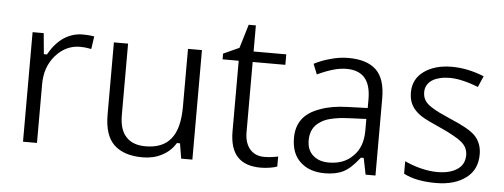

<svg xmlns="http://www.w3.org/2000/svg" viewBox="-46 -779 2384 909"><g transform="rotate(5 1145.5 -324.5)"><path d="M322.8 -544.9Q333 -544.9 342.8 -544.4Q352.5 -543.9 361.3 -543Q370.1 -542 378.4 -540.5L369.6 -480Q354.5 -482.9 341.6 -484.4Q328.6 -485.8 316.9 -485.8Q282.7 -485.8 253.4 -471.9Q224.1 -458 200.2 -430.7Q152.3 -376 152.3 -294.4V-14.6H85.9V-535.2H138.7L147.5 -442.9L147.9 -436H154.8H158.7H163.1L165 -439.9Q193.8 -490.7 234.4 -518.1Q254.9 -531.2 276.9 -538.1Q298.8 -544.9 322.8 -544.9Z M473.6 -520.5H541V-180.7Q541 -147 548.8 -121.1Q556.6 -95.2 572.8 -78.1Q604 -43.5 665.5 -43.5Q746.1 -43.5 785.2 -91.8Q825.7 -140.1 825.7 -246.6V-520.5H892.1V0H838.9L828.1 -65.4L827.1 -71.8H820.8H816.4H812.5L810.1 -68.4Q786.6 -30.8 746.1 -10.7Q707 9.8 656.2 9.8Q566.4 9.8 520 -34.7Q473.6 -78.6 473.6 -177.7Z M1161.1 -71.8Q1186 -42.5 1229.5 -42.5Q1240.7 -42.5 1251.2 -43.2Q1261.7 -43.9 1272 -45.9Q1276.4 -46.4 1280.8 -47.1Q1285.2 -47.9 1288.8 -48.6Q1292.5 -49.3 1295.4 -50.3V-2.4Q1283.2 2.4 1262.7 5.9Q1237.8 9.8 1217.8 9.8Q1143.1 9.8 1106.4 -29.8Q1069.8 -69.3 1069.8 -150.9V-477.5V-485.4H1062.5H993.2V-512.7L1065.4 -545.4L1068.4 -546.9L1069.3 -550.3L1102.1 -659.2H1136.2V-542.5V-535.2H1143.6H1291.5V-485.4H1143.6H1136.2V-477.5V-153.3Q1136.2 -140.1 1137.7 -128.7Q1139.2 -117.2 1142.3 -106.9Q1145.5 -96.7 1150.1 -87.9Q1154.8 -79.1 1161.1 -71.8Z M1762.2 -0.5H1715.3L1700.7 -72.8L1699.2 -78.6H1693.4H1689.5H1686L1683.6 -75.7Q1644.5 -25.4 1609.4 -7.8Q1574.2 9.8 1521.5 9.8Q1448.2 9.8 1405.3 -30.8Q1383.8 -50.3 1373 -78.9Q1362.3 -107.4 1362.3 -145Q1362.3 -198.2 1389.4 -234.4Q1416.5 -270.5 1472.7 -290Q1524.9 -310.1 1603.5 -312.5L1690.4 -315.4L1697.8 -315.9V-323.2V-357.4Q1697.8 -425.3 1668.9 -458.5Q1639.6 -491.7 1582 -491.7Q1552.2 -491.7 1518.3 -481.9Q1484.4 -472.2 1443.8 -453.1L1424.3 -502Q1460.9 -521 1502 -531.7Q1543.9 -543.9 1586.4 -543.9Q1674.3 -543.9 1718.3 -502.4Q1762.2 -460.9 1762.2 -367.7ZM1461.9 -67.4Q1489.7 -42.5 1536.1 -42.5Q1571.8 -42.5 1600.3 -53.2Q1628.9 -64 1650.4 -85.9Q1673.3 -107.9 1684.6 -138.4Q1695.8 -168.9 1695.8 -207.5V-255.9V-263.7L1688 -263.2L1609.9 -259.8Q1592.3 -259.3 1576.4 -257.6Q1560.5 -255.9 1546.4 -253.2Q1532.2 -250.5 1520 -247.1Q1507.8 -243.7 1497.6 -239Q1487.3 -234.4 1479 -228.5Q1432.6 -199.7 1432.6 -139.6Q1432.6 -92.3 1461.9 -67.4Z M2213.9 -229Q2245.1 -194.8 2245.1 -143.1Q2245.1 -69.8 2192.4 -30.8Q2138.7 9.8 2050.3 9.8Q1954.1 9.8 1896.5 -21V-80.1Q1931.2 -64 1970.2 -53.7Q2015.1 -42.5 2052.2 -42.5Q2109.9 -42.5 2144 -64.5Q2181.6 -87.4 2181.6 -134.3Q2181.6 -170.4 2151.9 -195.3Q2137.7 -207.5 2112.3 -221.2Q2088.9 -234.9 2053.7 -250.5Q2021 -265.1 1995.6 -277.3Q1969.2 -289.6 1954.1 -299.8Q1923.8 -320.3 1909.2 -346.2Q1895 -371.6 1895 -407.2Q1895 -470.7 1945.3 -507.3Q1996.6 -544.9 2078.6 -544.9Q2153.3 -544.9 2231.4 -513.2L2208.5 -460.4Q2169.4 -476.1 2134.3 -483.9Q2101.6 -491.7 2073.2 -491.7Q2060.1 -491.7 2048.8 -490.5Q2037.6 -489.3 2027.6 -486.8Q2017.6 -484.4 2007.8 -481Q1998 -477.1 1990.2 -472.2Q1974.1 -461.9 1965.8 -447.3Q1957.5 -432.6 1957.5 -414.1Q1957.5 -389.6 1969.7 -372.1Q1981.9 -355 2007.8 -340.3Q2030.3 -325.7 2092.3 -298.8Q2134.8 -281.2 2166.3 -263.7Q2197.8 -246.1 2213.9 -229Z"/></g></svg>

Font: Sahel Light FD
Style: Light-FD
Weight: 300
Foundry: Saber Rastikerdar (saber.rastikerdar@gmail.com)
Version: Version 3.3.0